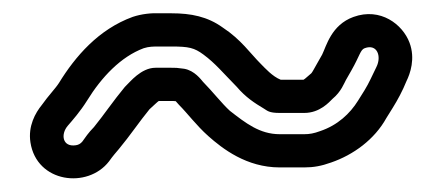

<svg xmlns="http://www.w3.org/2000/svg" viewBox="-20 -418 666 289"><path d="M144.1 -175.1C150.6 -184.2 153.4 -187 159.2 -194C175.7 -213.8 189.9 -235.1 205 -253.5C212 -259.8 217 -264.8 219 -266H238C240.3 -266 241.3 -266 244.5 -265.7C246.4 -263.7 247.6 -262.1 249.3 -260.3C262.2 -247.4 275.5 -229.3 293.4 -213.3C314.9 -194.2 351.1 -166 401 -166H438C451.9 -166 463.7 -168.1 478.4 -173.4C511.9 -184.9 543.8 -208.1 561.6 -240.4L571.2 -255.8C578.6 -267.7 585.9 -281.2 591.8 -295.8C597.3 -307 605.5 -329.6 596.4 -353.8C586.2 -381.1 552.8 -407.3 512 -392.5C478.6 -380.4 471.2 -348.5 464.9 -335.8L457.3 -322.4C453.3 -315.4 450.1 -309.3 448.7 -307.8C445.1 -305 439.2 -299.1 436.9 -298H402.5C390.2 -302.8 378.8 -315.6 372.7 -321.7C356.6 -337.7 343.1 -358.3 315.2 -376.6C292.3 -393.1 267.5 -398 238 -398H220.7C207.9 -398.6 193.4 -397.1 179.8 -392.6C128.3 -373.9 93.2 -332.9 68.8 -293.2C63.7 -285.1 52.9 -274.1 43.1 -260.2C33.1 -247.9 22.1 -228.3 25.8 -203.8C35.1 -142.6 112.1 -133.5 144.1 -175.1ZM104 -205C101.3 -201.7 98.2 -200 94.3 -199.4C73.9 -196.2 71 -215.9 82 -228.7C88.8 -236.6 100.6 -249.8 111.2 -266.8C132.9 -302 161.9 -332.6 196.2 -345.4C204.3 -348 210.8 -348 220 -348H238C264.2 -348 272.4 -346.1 286.2 -335.9C304.1 -322.7 315.7 -308.3 336.4 -287.3C349.8 -271.5 363.4 -262.8 377.1 -254.6C382.5 -251.4 384.5 -248 401 -248H438C461.5 -248 475.6 -264.4 480.6 -269.3C493.7 -280.1 498.1 -293.1 500.7 -297.6L508.7 -311.6C521.9 -334.7 522.3 -343.1 529 -345.5C547.9 -352.4 554.6 -333.1 546.6 -317.2C540.9 -305.7 535.4 -292.9 528.8 -282.3L518.8 -266.3C506.9 -247.2 488.2 -229.4 461.7 -220.6C452.6 -217.2 445.8 -216 438 -216H401C370.8 -216 349.6 -232.9 326 -251.2C314.3 -261.8 299.9 -280.3 285.5 -294.9C282.7 -298.1 272.9 -311.8 257.2 -314.5C245.1 -316.1 245.3 -316 238 -316H214C192.2 -316 175 -293.7 170.7 -290C169.7 -289.1 168.5 -287.8 167.8 -287C151.2 -267.1 135.4 -243.8 121.5 -226.8C113 -218.2 108 -210.6 104 -205Z"/></svg>

Font: HoneyBee
Style: Str
Weight: 700
Foundry: Cannot Into Space Fonts
Version: Version 0.89